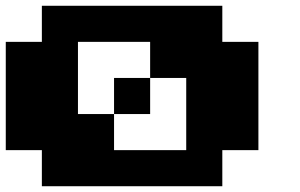

<svg xmlns="http://www.w3.org/2000/svg" viewBox="-20 -770 1040 665"><path d="M125 -125V-250H0V-625H125V-750H750V-625H875V-250H750V-125ZM375 -250H625V-500H500V-625H250V-375H375ZM375 -375V-500H500V-375Z"/></svg>

Font: Press Start 2P
Style: Regular
Weight: 400
Designer: CodeMan38
Foundry: CodeMan38
Version: Version 3.000